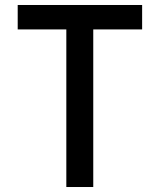

<svg xmlns="http://www.w3.org/2000/svg" viewBox="-20 -750 640 770"><path d="M246 0V-632H51V-730H550V-632H354V0Z"/></svg>

Font: JetBrains Mono NL SemiBold
Style: Regular
Weight: 600
Designer: Philipp Nurullin, Konstantin Bulenkov
Foundry: JetBrains
Version: Version 2.304; ttfautohint (v1.8.4.7-5d5b)